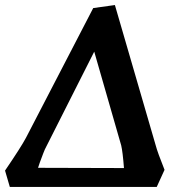

<svg xmlns="http://www.w3.org/2000/svg" viewBox="-30 -736 709 762"><path d="M73 -189 340 -704 426 -716 588 -159Q595 -132 623 -62L592 6H9L-10 -59Q54 -153 73 -189ZM462 -69Q457 -134 451 -159L344 -531L148 -143Q145 -137 128 -91L121 -70Z"/></svg>

Font: Andada Pro
Style: Bold Italic
Weight: 700
Italic angle: -7°
Designer: Carolina Giovagnoli
Foundry: Huerta Tipografica
Version: Version 3.005; ttfautohint (v1.8.4)